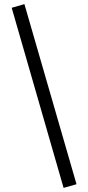

<svg xmlns="http://www.w3.org/2000/svg" viewBox="-20 -741 430 936"><path d="M290 175 37 -703 99 -721 353 157Z"/></svg>

Font: EauTestInfant Medium
Style: Regular
Weight: 500
Designer: Christian Thalmann (Catharsis Fonts)
Version: Version 0.001;PS 000.001;hotconv 1.0.88;makeotf.lib2.5.64775